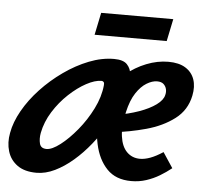

<svg xmlns="http://www.w3.org/2000/svg" viewBox="-49 -640 758 703"><g transform="rotate(5 330.5 -289.0)"><path d="M110 13Q66 13 39.5 -6Q13 -25 3.5 -56.5Q-6 -88 1 -124Q8 -164 32 -206.5Q56 -249 92.5 -288Q129 -327 173.5 -358.5Q218 -390 265 -408.5Q312 -427 357 -427Q391 -427 405 -412Q419 -397 420.5 -375.5Q422 -354 418 -334Q412 -301 396 -263Q380 -225 356.5 -186Q333 -147 304.5 -111.5Q276 -76 243.5 -48Q211 -20 177 -3.5Q143 13 110 13ZM139 -77Q159 -77 189 -100Q219 -123 249.5 -160Q280 -197 302 -241Q324 -285 328 -328Q329 -336 326 -339.5Q323 -343 318 -343Q294 -343 262.5 -326Q231 -309 199.5 -279.5Q168 -250 144.5 -212.5Q121 -175 113 -134Q109 -112 113.5 -94.5Q118 -77 139 -77ZM458 13Q401 13 368.5 -21Q336 -55 324 -110.5Q312 -166 318 -230Q322 -272 344 -308.5Q366 -345 400.5 -373.5Q435 -402 475.5 -418Q516 -434 556 -434Q595 -434 619 -419Q643 -404 652 -378Q661 -352 654 -318Q643 -264 600 -231.5Q557 -199 497 -182.5Q437 -166 374 -159L379 -223Q427 -231 465 -244.5Q503 -258 527 -275.5Q551 -293 555 -312Q558 -323 555.5 -333.5Q553 -344 545 -351.5Q537 -359 521 -359Q503 -359 482.5 -346.5Q462 -334 444.5 -307.5Q427 -281 417 -237Q405 -185 410 -147.5Q415 -110 434.5 -90.5Q454 -71 483 -71Q500 -71 520.5 -78.5Q541 -86 567 -103L604 -47Q584 -31 561.5 -17.5Q539 -4 513 4.5Q487 13 458 13ZM278 -509 295 -591H560L543 -509Z"/></g></svg>

Font: Ysabeau Infant
Style: Bold Italic
Weight: 700
Italic angle: -12°
Designer: Christian Thalmann (Catharsis Fonts)
Version: Version 2.001;gftools[0.9.30]; featfreeze: ss01,ss02,lnum